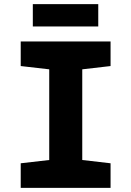

<svg xmlns="http://www.w3.org/2000/svg" viewBox="-20 -916 640 936"><path d="M459 -787V-896H140V-787ZM519 0V-120L381 -136V-578L519 -594V-714H81V-594L220 -578V-136L81 -120V0Z"/></svg>

Font: Noto Sans Mono UI ExtraBold
Style: Regular
Weight: 800
Designer: Monotype Design team
Foundry: Monotype Imaging Inc.
Version: 1.000